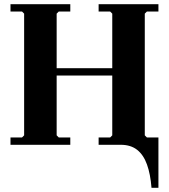

<svg xmlns="http://www.w3.org/2000/svg" viewBox="-20 -690 805 915"><path d="M555 -35H735V205H702Q697 140 680.5 94Q664 48 633.5 24Q603 0 555 0ZM450 0V-35H505L515 -45V-625L505 -635H450V-670H735V-635H680L670 -625V-45L680 -35H735V0ZM30 0V-35H85L95 -45V-625L85 -635H30V-670H315V-635H260L250 -625V-45L260 -35H315V0ZM215 -330V-365H585V-330Z"/></svg>

Font: Brygada 1918
Style: Bold
Weight: 700
Designer: Mateusz Machalski | Borys Kosmynka | Przemek Hoffer
Foundry: NIEPODLEGLA 2018
Version: Version 3.006